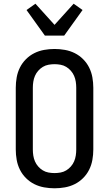

<svg xmlns="http://www.w3.org/2000/svg" viewBox="-20 -1007 588 1035"><path d="M274 8Q246 8 218 3Q190 -2 165 -14.5Q140 -27 120 -47Q100 -67 87.5 -92Q75 -117 70 -145Q65 -173 65 -201V-534Q65 -562 70 -590Q75 -618 87.5 -643Q100 -668 120 -688Q140 -708 165 -720.5Q190 -733 218 -738Q246 -743 274 -743Q302 -743 330 -738Q358 -733 383 -720.5Q408 -708 428 -688Q448 -668 460.5 -643Q473 -618 478 -590Q483 -562 483 -534V-201Q483 -173 478 -145Q473 -117 460.5 -92Q448 -67 428 -47Q408 -27 383 -14.5Q358 -2 330 3Q302 8 274 8ZM274 -74Q290 -74 306.5 -77Q323 -80 337 -88.5Q351 -97 362 -109.5Q373 -122 379.5 -137Q386 -152 388.5 -168.5Q391 -185 391 -201V-534Q391 -550 388.5 -566.5Q386 -583 379.5 -598Q373 -613 362 -625.5Q351 -638 337 -646.5Q323 -655 306.5 -658Q290 -661 274 -661Q258 -661 241.5 -658Q225 -655 211 -646.5Q197 -638 186 -625.5Q175 -613 168.5 -598Q162 -583 159.5 -566.5Q157 -550 157 -534V-201Q157 -185 159.5 -168.5Q162 -152 168.5 -137Q175 -122 186 -109.5Q197 -97 211 -88.5Q225 -80 241.5 -77Q258 -74 274 -74ZM222 -815 123 -953 171 -987 274 -873 377 -987 425 -953 326 -815Z"/></svg>

Font: Iosevka Semi-Condensed Medium
Style: Regular
Weight: 500
Monospace: yes
Designer: Belleve Invis
Foundry: Belleve Invis
Version: Version 27.3.5